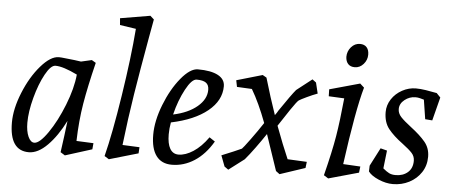

<svg xmlns="http://www.w3.org/2000/svg" viewBox="-51 -891 2414 1022"><g transform="rotate(5 1155.5 -380.0)"><path d="M29 -140Q29 -213 64.5 -300.5Q100 -388 152 -448Q204 -508 248 -508Q260 -508 284.5 -505Q309 -502 331 -500L367 -495L424 -508L446 -495Q414 -365 398.5 -272.5Q383 -180 380 -72L471 -68L468 -35L325 10L301 -5Q304 -24 313 -93L323 -174Q282 -92 231.5 -41Q181 10 132 10Q29 10 29 -140ZM157 -43Q185 -43 229 -106.5Q273 -170 308.5 -260Q344 -350 351 -424Q275 -461 234 -461Q209 -461 180 -408Q151 -355 131 -280Q111 -205 111 -146Q111 -101 124 -72Q137 -43 157 -43Z M643 -694 557 -707 554 -743 714 -770 734 -752 716 -653Q684 -474 663.5 -346Q643 -218 626 -72L717 -68L715 -35L560 10L536 -5Q567 -127 599 -333.5Q631 -540 643 -694Z M784 -141Q784 -215 818 -302Q852 -389 901 -448.5Q950 -508 991 -508Q1061 -508 1098.5 -488Q1136 -468 1136 -430Q1136 -354 1066 -297Q996 -240 872 -214Q866 -181 866 -150Q866 -100 881.5 -73.5Q897 -47 927 -47Q964 -47 1005.5 -74Q1047 -101 1084 -153L1114 -133Q1073 -63 1016.5 -26.5Q960 10 896 10Q841 10 812.5 -28.5Q784 -67 784 -141ZM1055 -404Q1055 -430 1039 -441.5Q1023 -453 989 -453Q963 -453 931 -393.5Q899 -334 880 -257Q960 -274 1007.5 -314Q1055 -354 1055 -404Z M1387 -197Q1363 -161 1333.5 -120.5Q1304 -80 1281 -53L1198 10L1177 -5L1155 -63Q1180 -73 1218 -89Q1256 -105 1261 -108Q1267 -113 1303 -162Q1339 -211 1367 -254Q1328 -358 1286 -429L1206 -433L1199 -468L1337 -508L1358 -496Q1389 -390 1420 -301Q1430 -314 1437 -327Q1498 -417 1521 -444L1603 -508L1623 -493L1637 -435Q1612 -426 1580.5 -411Q1549 -396 1540 -390Q1531 -384 1498.5 -336Q1466 -288 1439 -246Q1477 -144 1508 -73L1611 -68L1607 -35L1472 10L1452 -5Z M1780 -422 1697 -426 1696 -463 1858 -508 1880 -488Q1845 -366 1805 -73L1897 -68L1893 -35L1732 10L1708 -5Q1741 -136 1754.5 -217.5Q1768 -299 1780 -422ZM1772 -643Q1772 -673 1791.5 -695.5Q1811 -718 1839 -718Q1862 -718 1874.5 -704Q1887 -690 1887 -665Q1887 -636 1867.5 -614Q1848 -592 1821 -592Q1798 -592 1785.5 -605.5Q1773 -619 1772 -643Z M1945 -46 1946 -77 1996 -174 2031 -165 2020 -69Q2039 -53 2053 -46Q2067 -39 2088 -39Q2127 -39 2152.5 -61Q2178 -83 2178 -123Q2178 -147 2162 -164.5Q2146 -182 2110 -209Q2061 -245 2033.5 -279.5Q2006 -314 2006 -369Q2006 -406 2027 -438Q2048 -470 2083 -489Q2118 -508 2156 -508Q2180 -508 2209 -503.5Q2238 -499 2268 -493L2289 -471L2257 -346L2219 -349L2203 -452Q2193 -455 2181.5 -458Q2170 -461 2158 -461Q2126 -461 2100 -440.5Q2074 -420 2074 -391Q2074 -368 2091.5 -349Q2109 -330 2147 -301Q2197 -263 2224.5 -230Q2252 -197 2252 -151Q2252 -104 2228 -67.5Q2204 -31 2164 -10.5Q2124 10 2077 10Q2040 10 2000.5 -7Q1961 -24 1945 -46Z"/></g></svg>

Font: Andada Pro
Style: Italic
Weight: 400
Italic angle: -7°
Designer: Carolina Giovagnoli
Foundry: Huerta Tipografica
Version: Version 3.005; ttfautohint (v1.8.4)